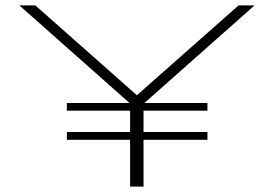

<svg xmlns="http://www.w3.org/2000/svg" viewBox="-20 -695 1044 715"><path d="M229 -283H752.5V-311.5H229ZM229 -174.5H752.5V-203.5H229ZM464.5 0H514.5V-308.5L928 -675H868.5L490 -340.5H489.5L111.5 -675H52L464.5 -309.5Z"/></svg>

Font: Anybody ExtraExpanded ExtraLight
Style: Regular
Weight: 250
Width: 8
Version: Version 1.113;gftools[0.9.25]